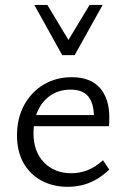

<svg xmlns="http://www.w3.org/2000/svg" viewBox="-20 -726 496 755"><path d="M246.6 8.6Q188.1 8.6 142.9 -15.9Q97.7 -40.4 72.3 -85.5Q46.9 -130.7 46.9 -193.1Q46.9 -261.9 75.4 -313.6Q104 -365.3 152.4 -393.8Q200.9 -422.4 262 -422.4Q335.7 -422.4 372.8 -380.3Q409.8 -338.2 409.8 -264.6Q409.8 -256.5 409.6 -247.5Q409.5 -238.4 408.2 -229.8H349.4V-265.2Q349.4 -319.4 327.2 -346.5Q305.1 -373.6 257.5 -373.6Q214.4 -373.6 181.3 -352.5Q148.2 -331.3 129.9 -292.9Q111.6 -254.5 111.6 -202.4Q111.6 -130.1 152.9 -87.5Q194.1 -44.8 260 -44.8Q293.9 -44.8 324.9 -57Q355.8 -69.2 385 -95.9L409.7 -59.1Q382.8 -33.7 355.5 -18.7Q328.1 -3.6 301 2.5Q273.9 8.6 246.6 8.6ZM85.5 -229.8 94.1 -273.4H398.8V-229.8ZM224.7 -509.1 237.5 -549.5 332.2 -706.5H383.5L273.7 -509.1ZM224.7 -509.1 115 -706.5H166.3L261.5 -548.5L273.7 -509.1Z"/></svg>

Font: Ysabeau
Style: Bold
Weight: 700
Designer: Christian Thalmann (Catharsis Fonts)
Version: Version 2.000;gftools[0.9.27.dev2+g8671c4b]